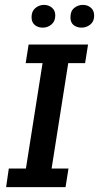

<svg xmlns="http://www.w3.org/2000/svg" viewBox="-20 -765 405 785"><path d="M5 0 16 -76H86L154 -507H85L97 -583H340L328 -507H259L191 -76H260L248 0ZM155 -652Q135 -652 122 -663Q109 -674 109 -695Q109 -719 124.5 -732Q140 -745 160 -745Q179 -745 192.5 -733.5Q206 -722 206 -702Q206 -678 190.5 -665Q175 -652 155 -652ZM314 -652Q294 -652 281 -662.5Q268 -673 268 -694Q268 -720 283.5 -732.5Q299 -745 319 -745Q338 -745 351.5 -733.5Q365 -722 365 -701Q365 -677 349 -664.5Q333 -652 314 -652Z"/></svg>

Font: Rokkitt Medium
Style: Italic
Weight: 500
Italic angle: -9°
Designer: Vernon Adams
Foundry: Vernon Adams
Version: Version 3.103